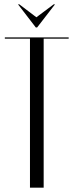

<svg xmlns="http://www.w3.org/2000/svg" viewBox="-20 -873 342 893"><path d="M299.4 -699H2.5V-693H119.4V0H183.1V-693H299.4ZM63.6 -853 146.6 -745.2H152.6L235.9 -853H229.9L149.2 -792.6L69.6 -853Z"/></svg>

Font: Moniqa Black
Style: Regular
Weight: 900
Designer: Rajesh Rajput
Foundry: Rajesh Rajput
Version: Version 1.000